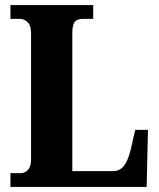

<svg xmlns="http://www.w3.org/2000/svg" viewBox="-20 -734 626 754"><path d="M21 0V-54H62Q77 -54 89.5 -66.5Q102 -79 102 -109V-602Q102 -634 88.5 -647Q75 -660 56 -660H21V-714H346V-660H307Q282 -660 273 -647.5Q264 -635 264 -605V-62H424Q450 -62 466.5 -82.5Q483 -103 494 -149L511 -224H561L556 0Z"/></svg>

Font: Noto Serif Georgian Condensed ExtraBold
Style: Regular
Weight: 800
Width: 3
Designer: Monotype Design Team, Akaki Razmadze
Foundry: Google LLC
Version: Version 2.003; ttfautohint (v1.8.4.7-5d5b)